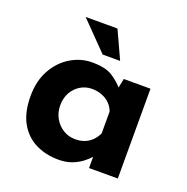

<svg xmlns="http://www.w3.org/2000/svg" viewBox="-119 -755 853 878"><g transform="rotate(20 307.0 -316.0)"><path d="M256 12Q195 12 145.5 -12.5Q96 -37 67 -88Q38 -139 38 -218Q38 -292 68 -346Q98 -400 147 -429.5Q196 -459 251 -459Q316 -459 349.5 -437.5Q383 -416 405 -390L399 -373L412 -437H542V0H402V-95L413 -65Q411 -65 401 -53.5Q391 -42 371.5 -26.5Q352 -11 323.5 0.5Q295 12 256 12ZM296 -102Q321 -102 341 -109.5Q361 -117 376 -131.5Q391 -146 402 -168V-275Q394 -297 378 -312.5Q362 -328 340 -336.5Q318 -345 291 -345Q261 -345 235.5 -329.5Q210 -314 195 -287Q180 -260 180 -225Q180 -190 196 -162Q212 -134 238.5 -118Q265 -102 296 -102ZM151 -644H306L368 -509H283Z"/></g></svg>

Font: Josefin Sans Thin
Style: Bold
Weight: 700
Version: Version 2.000